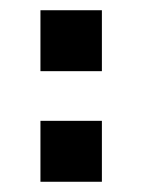

<svg xmlns="http://www.w3.org/2000/svg" viewBox="-20 -430 279 375"><path d="M59 -75V-194H179V-75ZM59 -291V-410H179V-291Z"/></svg>

Font: Sarpanch Medium
Style: Regular
Weight: 500
Designer: Manushi Parikh (Devanagari and Latin), Jyotish Sonowal (Devanagari)
Foundry: Indian Type Foundry
Version: Version 2.004;PS 1.0;hotconv 1.0.78;makeotf.lib2.5.61930; tt